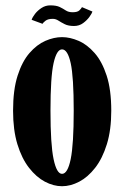

<svg xmlns="http://www.w3.org/2000/svg" viewBox="-20 -666 452 698"><path d="M205.5 11Q174.5 11 143.2 -5.5Q112 -22 85.5 -56Q59 -90 43.2 -141.8Q27.5 -193.5 27.5 -263.5Q27.5 -339.5 44 -391Q60.5 -442.5 87.2 -473.2Q114 -504 145 -517.5Q176 -531 205.5 -531Q234.5 -531 265.8 -517.5Q297 -504 324 -473.2Q351 -442.5 367.8 -391Q384.5 -339.5 384.5 -263.5Q384.5 -193.5 368.5 -141.8Q352.5 -90 326 -56Q299.5 -22 268 -5.5Q236.5 11 205.5 11ZM205.5 -34Q226 -34 237 -87.5Q248 -141 248 -263.5Q248 -386.5 237 -436.5Q226 -486.5 205.5 -486.5Q186 -486.5 174.8 -436.5Q163.5 -386.5 163.5 -263.5Q163.5 -141 174.8 -87.5Q186 -34 205.5 -34ZM249 -571.5Q228.5 -571.5 215.5 -578Q202.5 -584.5 192.5 -591Q182.5 -597.5 172 -597.5Q154.5 -597.5 145.8 -590.8Q137 -584 134.5 -579.5L95 -594Q98 -603.5 107.5 -615.8Q117 -628 131.2 -637.2Q145.5 -646.5 162.5 -646.5Q185 -646.5 197.2 -640.5Q209.5 -634.5 219.2 -628Q229 -621.5 244 -621.5Q261.5 -621.5 268.5 -628.2Q275.5 -635 278 -640L316 -624Q314.5 -618 305.5 -605.2Q296.5 -592.5 282.2 -582Q268 -571.5 249 -571.5Z"/></svg>

Font: Imbue Thin 10pt ExtraBold
Style: Regular
Weight: 800
Version: Version 1.102